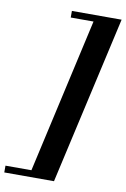

<svg xmlns="http://www.w3.org/2000/svg" viewBox="-196 -838 685 1046"><g transform="rotate(10 146.5 -315.0)"><path d="M179.5 150.5H-95.5V113H48L240.5 -743.5H114.5V-780H389.5Z"/></g></svg>

Font: Bodoni* 06pt
Style: Bold Italic
Weight: 700
Italic angle: -13°
Version: Version 2.3